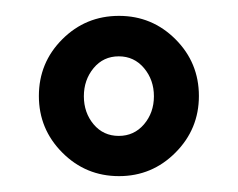

<svg xmlns="http://www.w3.org/2000/svg" viewBox="-20 -511 300 242"><path d="M98 -425.2Q110.3 -440 129.7 -440Q149 -440 161.5 -425.2Q174 -410.3 174 -389.7Q174 -369 161.5 -354.3Q149 -339.7 129.7 -339.7Q110.3 -339.7 98 -354.3Q85.7 -369 85.7 -389.7Q85.7 -410.3 98 -425.2ZM130 -289Q171.7 -289 201.2 -318.7Q230.7 -348.3 230.7 -390Q230.7 -432 201.2 -461.5Q171.7 -491 130 -491Q88 -491 58.5 -461.5Q29 -432 29 -390Q29 -348.3 58.5 -318.7Q88 -289 130 -289Z"/></svg>

Font: Jomhuria
Style: Regular
Weight: 400
Designer: Arabic design by Kourosh Beigpour, Latin design by Eben Sorkin, engineering by Lasse Fister and Khaled Hosney
Version: Version 1.0000